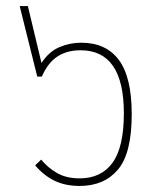

<svg xmlns="http://www.w3.org/2000/svg" viewBox="-20 -604 517 634"><path d="M243 10Q195 10 159.5 -7.5Q124 -25 96 -58L116 -77Q139 -49 169.5 -32Q200 -15 243 -15Q314 -15 351.5 -66.5Q389 -118 389 -230Q389 -438 246 -438Q202 -438 170.5 -418Q139 -398 118 -351H103L45 -584H72L117 -396Q141 -433 175.5 -448Q210 -463 248 -463Q330 -463 372.5 -406Q415 -349 415 -227Q415 -98 369.5 -44Q324 10 243 10Z"/></svg>

Font: Noto Sans Thai SemCond Thin
Style: Regular
Weight: 100
Width: 4
Designer: Monotype Design Team
Foundry: Monotype Imaging Inc.
Version: Version 2.002; ttfautohint (v1.8.4.7-5d5b)